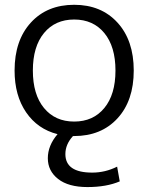

<svg xmlns="http://www.w3.org/2000/svg" viewBox="-20 -550 609 790"><path d="M40 -259.8Q40 -383.8 106.9 -457Q173.8 -530.3 285.2 -530.3Q396.5 -530.3 463.4 -457Q530.3 -383.8 530.3 -259.8Q530.3 -135.7 463.4 -63Q396.5 9.8 285.2 9.8H280.3Q249 43.9 249 84Q249 160.2 359.4 160.2Q413.1 160.2 461.9 135.7L472.7 196.3Q418 219.7 339.8 219.7Q261.7 219.7 219.2 186.5Q176.8 153.3 176.8 101.1Q176.8 48.8 216.8 2Q134.8 -18.6 87.4 -87.9Q40 -157.2 40 -259.8ZM161.1 -414.1Q115.2 -358.4 115.2 -259.8Q115.2 -161.1 161.1 -105.5Q207 -49.8 285.2 -49.8Q363.3 -49.8 409.2 -105.5Q455.1 -161.1 455.1 -259.8Q455.1 -358.4 409.2 -414.1Q363.3 -469.7 285.2 -469.7Q207 -469.7 161.1 -414.1Z"/></svg>

Font: GenEi M Gothic v2 Regular
Style: Regular
Weight: 400
Version: Version 2.0